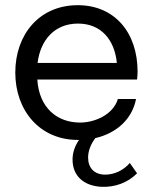

<svg xmlns="http://www.w3.org/2000/svg" viewBox="-20 -530 589 741"><path d="M511 -253C511 -405 422 -510 280 -510C132 -510 39 -397 39 -250C39 -103 134 10 280 10H285C269 33 260 59 260 86C260 151 306 188 372 191C423 193 472 176 509 139L481 99C458 126 423 144 386 144C343 144 320 117 320 78C320 52 331 25 348 3C434 -17 491 -74 505 -148H435C417 -88 347 -57 289 -57C201 -57 131 -113 124 -223H509C510 -234 511 -244 511 -253ZM125 -287C136 -376 191 -439 281 -439C369 -439 422 -378 431 -287Z"/></svg>

Font: Oakes
Style: Regular
Weight: 400
Designer: Samuel Oakes
Foundry: Samuel Oakes
Version: Version 1.003;PS 001.003;hotconv 1.0.88;makeotf.lib2.5.64775